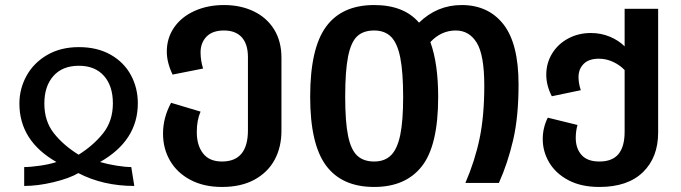

<svg xmlns="http://www.w3.org/2000/svg" viewBox="-20 -726 2703 762"><path d="M293 -539Q366 -539 419 -509Q472 -479 499.5 -428Q527 -377 527 -316Q527 -168 377 -83Q408 -74 443 -68.5Q478 -63 501 -63L513 12Q389 12 291 -39Q255 -18 192.5 -3Q130 12 76 12V-63Q101 -63 139 -68.5Q177 -74 204 -83Q57 -167 57 -315Q57 -374 85.5 -425.5Q114 -477 167.5 -508Q221 -539 293 -539ZM292 -112Q351 -149 389.5 -197.5Q428 -246 428 -316Q428 -385 392.5 -425Q357 -465 293 -465Q228 -465 192 -424.5Q156 -384 156 -315Q156 -245 194 -197Q232 -149 292 -112Z M1097 -497V-207Q1097 -142 1070 -92Q1043 -42 990 -13Q937 16 861 16Q789 16 736 -12Q683 -40 655 -88Q627 -136 627 -196Q627 -259 659 -318L776 -283Q761 -249 761 -202Q761 -149 786 -117Q811 -85 861 -85Q964 -85 964 -209V-499Q964 -551 939.5 -578Q915 -605 869 -605Q823 -605 799.5 -580.5Q776 -556 776 -518Q776 -486 786 -454L665 -430Q642 -478 642 -521Q642 -575 671 -617Q700 -659 752 -682.5Q804 -706 869 -706Q935 -706 987 -681Q1039 -656 1068 -609Q1097 -562 1097 -497Z M2038 -391Q2038 -262 2016.5 -170Q1995 -78 1960 0H1827Q1865 -88 1883.5 -177Q1902 -266 1902 -386Q1902 -508 1872 -556.5Q1842 -605 1789 -605Q1731 -605 1688 -559Q1719 -474 1719 -341Q1719 -149 1654.5 -66.5Q1590 16 1465 16Q1337 16 1274 -69Q1211 -154 1211 -342Q1211 -534 1274 -620Q1337 -706 1465 -706Q1583 -706 1643 -636Q1715 -706 1812 -706Q1918 -706 1978 -629.5Q2038 -553 2038 -391ZM1580 -341Q1580 -440 1568.5 -497.5Q1557 -555 1532 -580Q1507 -605 1465 -605Q1422 -605 1397.5 -582Q1373 -559 1361.5 -502Q1350 -445 1350 -342Q1350 -242 1361.5 -186.5Q1373 -131 1398 -108Q1423 -85 1465 -85Q1507 -85 1532 -110Q1557 -135 1568.5 -190.5Q1580 -246 1580 -341Z M2592 -691V-200Q2592 -101 2531.5 -42.5Q2471 16 2359 16Q2287 16 2236.5 -10.5Q2186 -37 2160 -80.5Q2134 -124 2134 -174Q2134 -219 2154 -259L2272 -230Q2265 -206 2265 -179Q2265 -137 2288 -111Q2311 -85 2359 -85Q2410 -85 2434.5 -114.5Q2459 -144 2459 -203V-448Q2440 -468 2413 -480.5Q2386 -493 2357 -493Q2317 -493 2296.5 -472.5Q2276 -452 2276 -420Q2276 -395 2285 -368L2170 -344Q2148 -387 2148 -429Q2148 -476 2171.5 -514Q2195 -552 2235.5 -573.5Q2276 -595 2325 -595Q2365 -595 2400 -580.5Q2435 -566 2459 -542V-691Z"/></svg>

Font: FiraGOUPP
Style: Medium
Weight: 400
Designer: bBox Type
Foundry: bBox Type GmbH
Version: Version 1.001